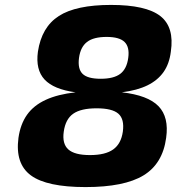

<svg xmlns="http://www.w3.org/2000/svg" viewBox="-20 -740 717 780"><path d="M674 -530Q668 -481 644.5 -447.5Q621 -414 579.5 -393.5Q538 -373 475 -365Q581 -353 624 -308.5Q667 -264 655 -180Q641 -75 563 -27.5Q485 20 327.5 20Q170 20 105.5 -27.5Q41 -75 55 -180Q63 -236 90 -274Q117 -312 166 -334.5Q215 -357 287 -365Q198 -377 161 -417Q124 -457 134 -530Q149 -630 219 -675Q289 -720 431 -720Q573 -720 631 -675Q689 -630 674 -530ZM479 -205Q486 -256 461 -278Q436 -300 372.5 -300Q309 -300 277.5 -278Q246 -256 239 -205Q232 -156 257.5 -133Q283 -110 345.5 -110Q408 -110 440 -133Q472 -156 479 -205ZM413 -590Q387 -590 367 -585Q347 -580 333.5 -569.5Q320 -559 312 -543Q304 -527 301 -505Q295 -460 315.5 -440Q336 -420 389 -420Q442 -420 468.5 -440Q495 -460 501 -505Q507 -549 486 -569.5Q465 -590 413 -590Z"/></svg>

Font: Fivo Sans Modern Heavy
Style: Regular
Weight: 900
Designer: Alexander Slobzheninov
Foundry: Alexander Slobzheninov
Version: 1.0